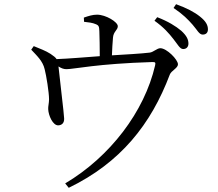

<svg xmlns="http://www.w3.org/2000/svg" viewBox="-20 -829 1040 916"><path d="M381 -725C401 -723 423 -720 436 -714C452 -708 453 -702 454 -680C455 -656 456 -597 456 -561C388 -556 306 -549 250 -547C245 -555 236 -562 221 -572C198 -587 170 -597 141 -609L129 -592C156 -563 184 -538 193 -499C201 -469 214 -388 214 -355C214 -338 209 -320 210 -308C211 -279 232 -229 259 -231C275 -232 287 -242 286 -264C286 -282 263 -468 259 -512C273 -503 284 -499 297 -499C333 -499 442 -525 707 -533C721 -533 723 -531 720 -517C669 -296 505 -81 291 46L308 67C555 -53 700 -235 790 -473C797 -492 829 -504 829 -522C829 -545 775 -599 745 -599C729 -599 712 -580 694 -578C653 -573 579 -569 514 -565C515 -593 517 -628 519 -649C521 -679 542 -685 542 -704C542 -724 485 -759 443 -759C422 -759 403 -753 380 -745ZM717 -730C761 -699 787 -669 807 -643C828 -617 838 -595 854 -595C869 -595 879 -605 879 -621C879 -641 870 -659 845 -682C819 -704 782 -727 730 -747ZM808 -791C854 -760 877 -736 899 -711C921 -686 930 -664 947 -664C962 -664 972 -672 972 -689C972 -709 962 -728 934 -750C908 -771 872 -790 820 -809Z"/></svg>

Font: Source Han Serif K
Style: Regular
Weight: 400
Designer: Ryoko NISHIZUKA 西塚涼子 (kana & ideographs); Frank Grießhammer (Latin, Greek & Cyrillic); Wenlong ZHANG 张文龙 (bopomofo); San
Foundry: Adobe Systems Incorporated
Version: Version 1.001;PS 1.001;hotconv 16.6.54;makeotf.lib2.5.65590